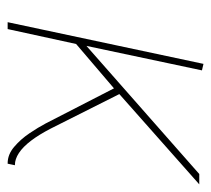

<svg xmlns="http://www.w3.org/2000/svg" viewBox="-45 -507 552 502"><g transform="rotate(90 231.0 -256.0)"><path d="M316 -113 226 -292 462 -501H435L100 -206L164 -508L147 -512L38 0H56L95 -179L211 -278L303 -99Q313 -80 328.5 -57Q344 -34 364 -17Q384 0 407 0H408L412 -19H411Q396 -19 380 -29.5Q364 -40 348 -61Q332 -82 316 -113Z"/></g></svg>

Font: Advent Pro Thin
Style: Italic
Weight: 250
Italic angle: -12°
Version: Version 3.000